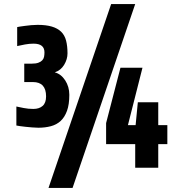

<svg xmlns="http://www.w3.org/2000/svg" viewBox="-20 -830 915 950"><path d="M323 -361Q323 -313 311.5 -281.5Q300 -250 280 -231.5Q260 -213 231.5 -205.5Q203 -198 170 -198Q156 -198 139.5 -199.5Q123 -201 107 -202.5Q91 -204 78.5 -206Q66 -208 61 -209V-303Q75 -300 97.5 -295.5Q120 -291 145 -291Q174 -291 191 -306Q208 -321 208 -353Q208 -424 143 -424H100V-515H136Q157 -515 169.5 -519.5Q182 -524 189 -531.5Q196 -539 198 -549Q200 -559 200 -571Q200 -614 146 -614Q125 -614 103.5 -610Q82 -606 65 -602V-696Q68 -697 78.5 -698.5Q89 -700 103.5 -702Q118 -704 134.5 -705.5Q151 -707 166 -707Q208 -707 236.5 -698.5Q265 -690 282.5 -673Q300 -656 307 -629Q314 -602 314 -566Q314 -537 297.5 -509.5Q281 -482 251 -472Q282 -464 302.5 -432.5Q323 -401 323 -361ZM763 -117V0H649V-117H505V-221L576 -495H685L613 -211H651L662 -324H763V-211H808V-117ZM339 100H220L530 -810H649Z"/></svg>

Font: Share
Style: Bold
Weight: 700
Designer: Ralph du Carrois
Version: Version 1.002